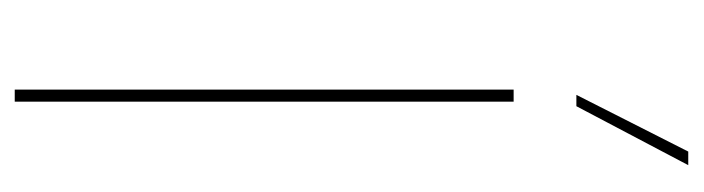

<svg xmlns="http://www.w3.org/2000/svg" viewBox="-358 -572 931 254"><g transform="rotate(90 107.0 -445.5)"><path d="M115 0H99V-660H115ZM199 -891 121 -743H106L181 -891Z"/></g></svg>

Font: Work Sans Thin
Style: Regular
Weight: 260
Designer: Wei Huang
Foundry: Wei Huang
Version: Version 1.500